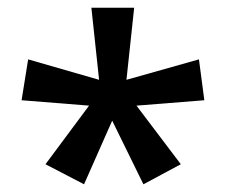

<svg xmlns="http://www.w3.org/2000/svg" viewBox="-20 -780 588 498"><path d="M237 -573 53 -626 36 -520 211 -506 98 -354 198 -302 271 -467 352 -302 449 -354 334 -506 510 -520 496 -626 308 -573 328 -760H217Z"/></svg>

Font: OpenSansMMV
Style: Semibold
Weight: 600
Designer: Steve Matteson
Foundry: Ascender Corporation
Version: Version 6.000